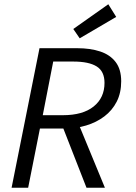

<svg xmlns="http://www.w3.org/2000/svg" viewBox="-20 -883 640 903"><path d="M34.5 0 165.8 -656.3H343.5Q404.7 -656.3 451.2 -640.9Q497.8 -625.5 523.9 -591.2Q550 -557 550 -500.7Q550 -446.4 529 -405Q507.9 -363.6 470.7 -335.5Q433.5 -307.4 385.4 -292.9Q337.4 -278.4 284 -278.4H167.8L112.4 0ZM181.1 -341.2H275.5Q369.6 -341.2 420.5 -382.2Q471.5 -423.2 471.5 -493.2Q471.5 -547.5 434.7 -570.5Q397.9 -593.5 325.1 -593.5H230.3ZM273.5 -289.9 340.5 -322.2 473.4 0H386.8ZM354.8 -702.8 324.7 -746.7 489.4 -863 526.5 -803.5Z"/></svg>

Font: SourceCodeVF
Style: Italic
Weight: 200
Italic angle: -11°
Monospace: yes
Designer: Paul D. Hunt, Teo Tuominen
Foundry: Adobe
Version: Version 1.026;hotconv 1.1.0;makeotfexe 2.6.0